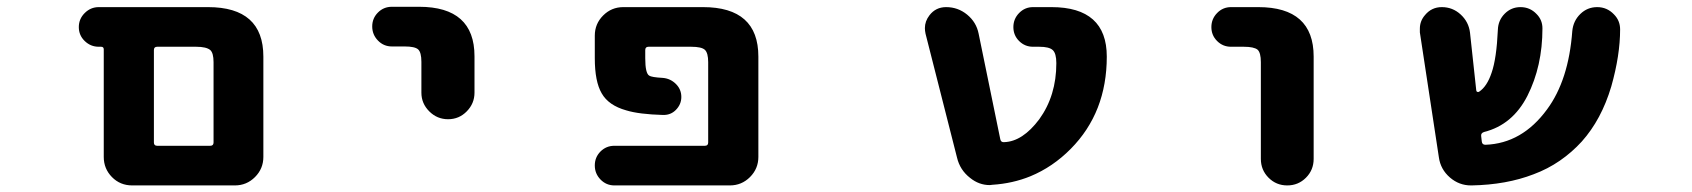

<svg xmlns="http://www.w3.org/2000/svg" viewBox="-20 -570 5040 572"><path d="M374 -17.6Q337.9 -17.6 313.5 -42.5Q289.1 -67.4 289.1 -102.5V-422.9Q289.1 -430.7 281.2 -430.7H274.4Q250 -430.7 232.4 -447.8Q214.8 -464.8 214.8 -489.3Q214.8 -513.7 232.4 -531.2Q250 -548.8 274.4 -548.8H599.6Q764.6 -548.8 764.6 -401.4V-102.5Q764.6 -67.4 739.7 -42.5Q714.8 -17.6 679.7 -17.6ZM606.4 -135.7Q616.2 -135.7 616.2 -145.5V-384.8Q616.2 -412.1 606.4 -420.9Q594.7 -430.7 564.5 -430.7H448.2Q438.5 -430.7 438.5 -420.9V-145.5Q438.5 -135.7 448.2 -135.7Z M1235.4 -293.9V-385.7Q1235.4 -414.1 1225.6 -422.9Q1215.8 -431.6 1185.5 -431.6H1147.5Q1123 -431.6 1106 -449.2Q1088.9 -466.8 1088.9 -491.2Q1088.9 -515.6 1106 -532.7Q1123 -549.8 1147.5 -549.8H1228.5Q1393.6 -549.8 1393.6 -402.3V-293.9Q1393.6 -261.7 1370.6 -238.3Q1347.7 -214.8 1314.9 -214.8Q1282.2 -214.8 1258.8 -238.3Q1235.4 -261.7 1235.4 -293.9Z M1810.5 -17.6Q1786.1 -17.6 1769 -35.2Q1752 -52.7 1752 -77.1Q1752 -101.6 1769 -118.7Q1786.1 -135.7 1810.5 -135.7H2080.1Q2089.8 -135.7 2089.8 -145.5V-384.8Q2089.8 -412.1 2080.1 -421.4Q2070.3 -430.7 2039.1 -430.7H1912.1Q1902.3 -430.7 1902.3 -420.9V-396.5Q1902.3 -351.6 1914.1 -344.7Q1920.9 -339.8 1955.1 -337.9Q1977.5 -335.9 1993.7 -319.8Q2009.8 -303.7 2009.8 -281.2Q2009.8 -258.8 1993.2 -242.2Q1978.5 -227.5 1957 -227.5Q1956.1 -227.5 1955.1 -227.5Q1883.8 -229.5 1845.7 -241.2Q1793 -255.9 1772.5 -292Q1752 -327.1 1752 -396.5V-463.9Q1752 -499 1776.9 -523.9Q1801.8 -548.8 1836.9 -548.8H2074.2Q2239.3 -548.8 2239.3 -401.4V-102.5Q2239.3 -67.4 2214.4 -42.5Q2189.5 -17.6 2154.3 -17.6Z M2936.5 -19.5Q2932.6 -18.6 2928.7 -18.6Q2896.5 -18.6 2870.1 -40Q2839.8 -63.5 2831.1 -100.6L2737.3 -469.7Q2735.4 -478.5 2735.4 -486.3Q2735.4 -506.8 2749 -524.4Q2767.6 -548.8 2798.8 -548.8Q2834 -548.8 2861.3 -526.4Q2888.7 -503.9 2895.5 -469.7L2960 -155.3Q2961.9 -145.5 2971.7 -146.5Q3026.4 -148.4 3076.2 -214.8Q3127 -285.2 3127 -381.8Q3127 -411.1 3116.2 -420.9Q3105.5 -430.7 3076.2 -430.7H3057.6Q3033.2 -430.7 3016.1 -447.8Q2999 -464.8 2999 -489.3Q2999 -513.7 3016.1 -531.2Q3033.2 -548.8 3057.6 -548.8H3112.3Q3277.3 -548.8 3277.3 -401.4Q3277.3 -318.4 3250.5 -249.5Q3223.6 -180.7 3169.9 -126.5Q3116.2 -72.3 3049.8 -44.9Q2997.1 -23.4 2936.5 -19.5Z M3736.3 -96.7V-384.8Q3736.3 -413.1 3726.6 -421.9Q3715.8 -430.7 3685.5 -430.7H3647.5Q3623 -430.7 3606 -447.8Q3588.9 -464.8 3588.9 -489.3Q3588.9 -513.7 3606 -531.2Q3623 -548.8 3647.5 -548.8H3728.5Q3893.6 -548.8 3893.6 -401.4V-96.7Q3893.6 -63.5 3870.6 -40.5Q3847.7 -17.6 3814.9 -17.6Q3782.2 -17.6 3759.3 -40.5Q3736.3 -63.5 3736.3 -96.7Z M4364.3 -17.6Q4363.3 -17.6 4362.3 -17.6Q4327.1 -17.6 4299.8 -41Q4271.5 -65.4 4266.6 -101.6L4210 -473.6Q4210 -478.5 4210 -484.4Q4210 -507.8 4225.6 -525.4Q4245.1 -548.8 4275.4 -548.8Q4307.6 -548.8 4331.5 -526.9Q4355.5 -504.9 4359.4 -472.7L4377.9 -301.8Q4377.9 -297.9 4380.9 -296.4Q4383.8 -294.9 4386.7 -296.9Q4410.2 -312.5 4423.8 -353.5Q4438.5 -395.5 4442.4 -481.4Q4443.4 -509.8 4462.9 -529.3Q4482.4 -548.8 4509.8 -548.8Q4538.1 -548.8 4557.6 -528.3Q4575.2 -510.7 4575.2 -485.4Q4575.2 -373 4530.3 -284.2Q4486.3 -198.2 4401.4 -176.8Q4391.6 -173.8 4392.6 -165L4394.5 -148.4Q4395.5 -138.7 4405.3 -138.7Q4514.6 -142.6 4588.9 -244.1Q4653.3 -331.1 4664.1 -477.5Q4667 -507.8 4688 -528.3Q4709 -548.8 4738.3 -548.8Q4767.6 -548.8 4788.1 -527.3Q4806.6 -508.8 4806.6 -482.4Q4806.6 -405.3 4780.3 -312.5Q4751 -213.9 4692.4 -148.4Q4663.1 -116.2 4627 -91.3Q4590.8 -66.4 4548.8 -50.8Q4467.8 -19.5 4364.3 -17.6Z"/></svg>

Font: Rounded-X Mgen+ 1m bold
Style: Bold
Weight: 700
Designer: [Source Han Sans]
Ryoko NISHIZUKA  (kana & ideographs); Paul D. Hunt (Latin, Greek & Cyrillic); Wenlong ZHANG  (bopomofo
Version: Version 1.059.20150602